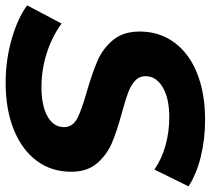

<svg xmlns="http://www.w3.org/2000/svg" viewBox="-62 -698 764 697"><g transform="rotate(90 320.5 -350.0)"><path d="M-8 -66 58 -191Q106 -156 166 -137Q226 -118 289 -118Q356 -118 395 -140Q434 -162 434 -200Q434 -231 403 -247.5Q372 -264 304 -283Q236 -303 193 -321.5Q150 -340 118.5 -377Q87 -414 87 -475Q87 -546 126.5 -600Q166 -654 238.5 -683Q311 -712 407 -712Q478 -712 541 -696.5Q604 -681 649 -652L588 -528Q549 -555 500 -568.5Q451 -582 398 -582Q329 -582 289 -558Q249 -534 249 -496Q249 -473 266 -457.5Q283 -442 309 -432.5Q335 -423 382 -410Q449 -392 492 -373.5Q535 -355 565.5 -319.5Q596 -284 596 -226Q596 -154 556 -100.5Q516 -47 443 -17.5Q370 12 273 12Q190 12 114 -10Q38 -32 -8 -66Z"/></g></svg>

Font: Idrija
Style: Bold Italic
Weight: 700
Italic angle: -11.3°
Designer: Julieta Ulanovsky
Foundry: Julieta Ulanovsky
Version: Version 7.200